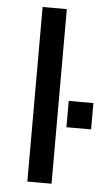

<svg xmlns="http://www.w3.org/2000/svg" viewBox="-53 -778 452 814"><g transform="rotate(5 172.5 -371.5)"><path d="M95 0V-743H198V0ZM240 -244V-356H345V-244Z"/></g></svg>

Font: Saira Expanded Medium
Style: Regular
Weight: 500
Width: 7
Designer: Hector Gatti with collaboration of the Omnibus-Type team
Foundry: Omnibus-Type
Version: Version 1.100; ttfautohint (v1.8.3)